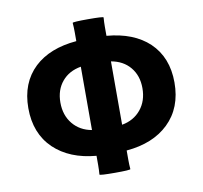

<svg xmlns="http://www.w3.org/2000/svg" viewBox="-86 -868 1049 991"><g transform="rotate(-10 438.0 -372.5)"><path d="M438 30Q359 30 357 25Q359 1 359 -24V-73Q220 -85 138 -163Q55 -243 55 -376Q55 -508 138 -587Q218 -662 359 -674V-722Q359 -746 357 -770Q359 -775 438 -775Q518 -775 519 -770Q517 -746 517 -722V-674Q658 -662 738 -587Q821 -508 821 -376Q821 -243 738 -163Q657 -85 517 -73V-24Q517 1 519 25Q518 30 438 30ZM359 -208V-374V-540Q296 -529 260 -486Q223 -442 223 -376Q223 -309 260 -264Q297 -219 359 -208ZM517 -208Q579 -219 616 -264Q653 -309 653 -376Q653 -442 616 -486Q580 -529 517 -540V-374Z"/></g></svg>

Font: GenSekiGothic TW H
Style: Regular
Weight: 900
Version: Version 1.501;PS 1;hotconv 16.6.51;makeotf.lib2.5.65220